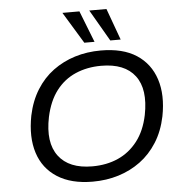

<svg xmlns="http://www.w3.org/2000/svg" viewBox="-61 -1000 1025 1068"><g transform="rotate(-5 451.0 -466.0)"><path d="M414 9Q294 9 216.5 -40.5Q139 -90 110.5 -179Q82 -268 105 -387Q122 -468 160.5 -529.5Q199 -591 254 -631.5Q309 -672 376.5 -693Q444 -714 521 -714Q644 -714 720 -664.5Q796 -615 825 -526Q854 -437 831 -319Q814 -237 775 -175.5Q736 -114 681 -73.5Q626 -33 558.5 -12Q491 9 414 9ZM419 -76Q499 -76 563 -104.5Q627 -133 671.5 -190.5Q716 -248 734 -335Q762 -477 704.5 -553Q647 -629 516 -629Q437 -629 372.5 -601Q308 -573 264.5 -516Q221 -459 202 -371Q173 -230 231 -153Q289 -76 419 -76ZM579 -765 477 -941H573L637 -765ZM434 -765 327 -941H422L491 -765Z"/></g></svg>

Font: Nunito Sans 7pt SemiExpanded
Style: Italic
Weight: 400
Width: 6
Italic angle: -9°
Designer: Vernon Adams
Foundry: Vernon Adams
Version: Version 3.101;gftools[0.9.27]